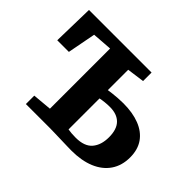

<svg xmlns="http://www.w3.org/2000/svg" viewBox="-121 -756 960 960"><g transform="rotate(45 358.5 -276.0)"><path d="M464.6 3.8Q454.8 3.8 433.6 3.2Q412.4 2.5 387.2 1.9Q361.9 1.3 339.4 0.6Q316.9 0 304.2 0H139.4V-59.4L240.8 -68.6V-494.1L135.7 -486.4L107 -336.4H24.8L29.8 -555.7H472.4V-495.6L379.9 -483V-339Q391.6 -340.9 407.9 -342.8Q424.2 -344.6 443.3 -346.1Q462.4 -347.5 481.8 -347.5Q547.7 -347.5 596.1 -328.6Q644.4 -309.7 670.7 -272.5Q696.9 -235.2 696.9 -180.1Q696.9 -122.1 668.7 -80.9Q640.5 -39.7 588.5 -17.9Q536.5 3.8 464.6 3.8ZM434.3 -57Q495.7 -57 523.3 -89.2Q550.9 -121.5 550.9 -176.6Q550.9 -232.2 524.1 -259.6Q497.3 -287 446.9 -287Q428.8 -287 410.9 -285Q393 -283 379.9 -280.2V-61.2Q390.2 -59.2 404.7 -58.1Q419.1 -57 434.3 -57Z"/></g></svg>

Font: Merriweather Light
Style: Regular
Weight: 300
Designer: Eben Sorkin
Foundry: Eben Sorkin
Version: Version 2.100